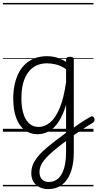

<svg xmlns="http://www.w3.org/2000/svg" viewBox="-20 -905 670 1319"><path d="M473 -19Q490 -31 506.5 -42.5Q523 -54 538.5 -64.5Q554 -75 569.5 -84Q585 -93 599 -101Q609 -108 616.5 -105Q624 -102 627.5 -93.5Q631 -85 629 -76.5Q627 -68 618 -62Q601 -52 583 -40.5Q565 -29 546.5 -17Q528 -5 510 8Q492 21 473 34ZM310 394Q277 394 250.5 380.5Q224 367 209.5 342.5Q195 318 195 285Q195 256 204.5 230.5Q214 205 233 179.5Q252 154 280 128.5Q308 103 344 75Q359 63 374 52Q389 41 404.5 29.5Q420 18 434 7V-185Q411 -110 381 -66Q351 -22 315 -2.5Q279 17 237 17Q187 17 149.5 -11.5Q112 -40 91.5 -94.5Q71 -149 71 -227Q71 -278 80.5 -323Q90 -368 108.5 -404Q127 -440 154.5 -465.5Q182 -491 219 -505Q256 -519 302 -519Q326 -519 347.5 -515Q369 -511 390.5 -502.5Q412 -494 434 -480V-496Q434 -506 440.5 -510.5Q447 -515 461 -515Q474 -515 480.5 -510.5Q487 -506 487 -496V142Q487 196 476.5 242Q466 288 444.5 322Q423 356 389.5 375Q356 394 310 394ZM316 345Q346 345 368.5 330Q391 315 405.5 287.5Q420 260 427 222.5Q434 185 434 141V63Q423 71 412.5 79.5Q402 88 391.5 96Q381 104 370 113Q340 137 318 158Q296 179 281 198.5Q266 218 258.5 237.5Q251 257 251 278Q251 296 258 311.5Q265 327 279.5 336Q294 345 316 345ZM246 -33Q287 -33 324 -63.5Q361 -94 389.5 -161.5Q418 -229 434 -341V-430Q398 -454 365 -462Q332 -470 304 -470Q270 -470 242.5 -460Q215 -450 193.5 -430Q172 -410 157 -381Q142 -352 134.5 -314Q127 -276 127 -228Q127 -175 139 -130.5Q151 -86 177.5 -59.5Q204 -33 246 -33ZM0 365H622V375H0ZM0 -20H622V0H0ZM0 -505H622V-500H0ZM0 -885H622V-875H0Z"/></svg>

Font: Playwrite AT Guides
Style: Regular
Weight: 400
Designer: Veronika Burian, José Scaglione
Foundry: TypeTogether
Version: Version 1.003